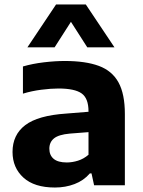

<svg xmlns="http://www.w3.org/2000/svg" viewBox="-20 -828 638 858"><path d="M225.5 10Q133.5 10 84.8 -34.2Q36 -78.5 36 -149Q36 -225.5 92.8 -268.8Q149.5 -312 276 -320.5L375.5 -328.5V-330.5Q375.5 -388.5 344.8 -410.5Q314 -432.5 241 -432.5Q207.5 -432.5 164.5 -427Q121.5 -421.5 82.5 -409.5V-531Q125.5 -543.5 176 -549.5Q226.5 -555.5 269.5 -555.5Q362.5 -555.5 421.8 -533.5Q481 -511.5 509.5 -459.8Q538 -408 538 -318.5V0H400.5L389 -53H381.5Q354 -21 313.2 -5.5Q272.5 10 225.5 10ZM200.5 -163.5Q200.5 -134.5 219.8 -118.2Q239 -102 278.5 -102Q303 -102 328.5 -110Q354 -118 375.5 -136.5V-237.5L292 -231Q242 -226.5 221.2 -209.5Q200.5 -192.5 200.5 -163.5ZM102.5 -616.5 230.5 -808H363.5L491.5 -616.5H370L297 -730.5L224 -616.5Z"/></svg>

Font: Encode Sans SemiExpanded SemiExpanded
Style: Bold
Weight: 700
Width: 6
Designer: Multiple Designers
Foundry: Impallari Type
Version: Version 3.000; ttfautohint (v1.8.3) -l 8 -r 50 -G 200 -x 14 